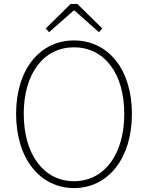

<svg xmlns="http://www.w3.org/2000/svg" viewBox="-20 -945 754 978"><path d="M357 13C529 13 652 -136 652 -365C652 -594 529 -739 357 -739C185 -739 62 -594 62 -365C62 -136 185 13 357 13ZM357 -22C204 -22 101 -157 101 -365C101 -573 204 -704 357 -704C510 -704 613 -573 613 -365C613 -157 510 -22 357 -22ZM213 -800 230 -781 355 -891H360L484 -781L501 -800L374 -925H340Z"/></svg>

Font: Noto Sans CJK Thin
Style: Regular
Weight: 100
Designer: Ryoko NISHIZUKA (kana & ideographs); Paul D. Hunt (Latin, Greek & Cyrillic); Wenlong ZHANG (bopomofo); Sandoll Communica
Foundry: Adobe Systems Incorporated
Version: Version 1.000;PS 1;hotconv 1.0.78;makeotf.lib2.5.61930